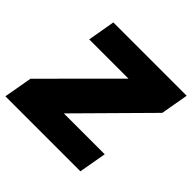

<svg xmlns="http://www.w3.org/2000/svg" viewBox="-221 -842 1008 1008"><g transform="rotate(45 283.5 -337.5)"><path d="M-24.5 -158.5 339 -522.5H47.5L74 -675H618.5L591.5 -521L228 -153.5H531.5L504.5 0H-52.5Z"/></g></svg>

Font: Rudi
Style: Regular
Weight: 400
Italic angle: -10°
Designer: Tyler Finck
Foundry: Etcetera Type Company
Version: Version 1.111; ttfautohint (v1.8.4)